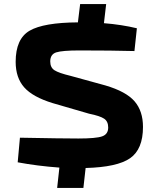

<svg xmlns="http://www.w3.org/2000/svg" viewBox="-20 -813 772 944"><path d="M683 -189Q683 -79 619.5 -35Q556 9 401 13L390 111H261L272 11Q163 3 67 -15L78 -136Q285 -132 365 -132Q452 -132 482 -142.5Q512 -153 512 -186Q512 -216 492 -229.5Q472 -243 418 -254L239 -306Q141 -336 99 -383.5Q57 -431 57 -509Q57 -622 125.5 -662Q194 -702 363 -703L374 -793H502L491 -699Q578 -692 653 -674L641 -562Q530 -565 371 -565Q286 -565 256.5 -555.5Q227 -546 227 -511Q227 -481 248 -467.5Q269 -454 327 -440L498 -393Q600 -363 641.5 -315Q683 -267 683 -189Z"/></svg>

Font: Exo 2 Expanded
Style: Bold
Weight: 700
Width: 7
Designer: Natanael Gama
Version: Version 1.001;PS 001.001;hotconv 1.0.70;makeotf.lib2.5.58329